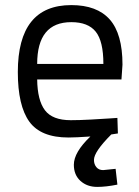

<svg xmlns="http://www.w3.org/2000/svg" viewBox="-20 -530 547 754"><path d="M434 133 441 195Q396 204 362 204Q322 204 296 180.5Q270 157 270 117Q270 68 335 6Q277 10 249 10Q140 10 95 -52.5Q50 -115 50 -247Q50 -510 260 -510Q361 -510 411 -453.5Q461 -397 461 -276L457 -218H126Q127 -136 156.5 -97Q186 -58 258 -58Q291 -58 337 -60.5Q383 -63 412 -65L441 -67L443 -6Q431 -4 417 -2Q349 66 349 98Q349 115 358.5 126.5Q368 138 385 138ZM126 -279H386Q386 -368 356 -405.5Q326 -443 260 -443Q126 -443 126 -279Z"/></svg>

Font: TitilliumText22L Rg
Style: Regular
Weight: 400
Designer: Campivisivi
Foundry: Campivisivi
Version: 1.000